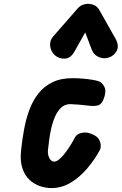

<svg xmlns="http://www.w3.org/2000/svg" viewBox="-20 -950 621 980"><path d="M242.5 10Q214 10 184.2 0Q154.5 -10 130.2 -32.5Q106 -55 93.8 -92.8Q81.5 -130.5 88 -186Q93.5 -238 103 -290.2Q112.5 -342.5 130 -389.5Q147.5 -436.5 176 -472.8Q204.5 -509 247.2 -530Q290 -551 350.5 -551Q374.5 -551 401 -548.8Q427.5 -546.5 449.8 -543Q472 -539.5 483 -535.5Q502 -529 512.8 -506.8Q523.5 -484.5 510.5 -448.5Q499 -416.5 478.8 -411.8Q458.5 -407 435 -410.5Q409.5 -413.5 380.5 -416Q351.5 -418.5 339 -418.5Q311.5 -418.5 292.8 -401.2Q274 -384 261.5 -356Q249 -328 241.8 -296Q234.5 -264 230.8 -233.8Q227 -203.5 224.5 -182Q223.5 -168 227.2 -154.8Q231 -141.5 238.8 -133.2Q246.5 -125 257 -125Q270.5 -125 289 -142.8Q307.5 -160.5 327 -189Q346.5 -217.5 363.5 -250Q373.5 -267.5 400.2 -272.5Q427 -277.5 457 -262Q477.5 -252.5 485.8 -237.2Q494 -222 494.2 -207.2Q494.5 -192.5 489.5 -184Q462.5 -134 424.5 -89.5Q386.5 -45 340.5 -17.5Q294.5 10 242.5 10ZM534.5 -656Q507.5 -648 482.8 -659.5Q458 -671 448.5 -696L415 -784.5L361 -688.5Q341 -652 311 -650.8Q281 -649.5 259.5 -668.5Q239 -688 236 -715.5Q233 -743 251.5 -764L376 -906.5Q387 -919 400.8 -924.8Q414.5 -930.5 428.5 -930.5Q445.5 -930.5 461.2 -923.5Q477 -916.5 487.5 -898L569 -753.5Q589.5 -717 575.8 -690.8Q562 -664.5 534.5 -656Z"/></svg>

Font: Edu NSW ACT Hand
Style: Regular
Weight: 400
Designer: Tina and Corey Anderson, Eben Sorkin, Mirko Velimirovic
Foundry: Sorkin Type Co.
Version: Version 2.000